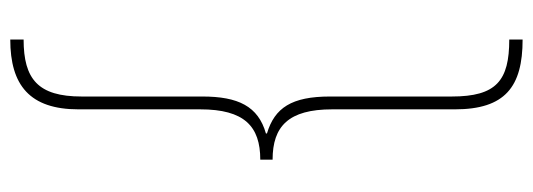

<svg xmlns="http://www.w3.org/2000/svg" viewBox="-352 -520 1038 374"><g transform="rotate(90 167.0 -333.0)"><path d="M291 -321V-345C226 -345 193 -376 193 -461V-700C193 -798 149 -832 57 -832V-806C137 -806 168 -781 168 -694V-457C168 -382 190 -349 240 -334V-332C187 -317 168 -278 168 -208V27C168 112 134 140 57 140V166C146 166 193 128 193 33V-204C193 -290 226 -321 291 -321Z"/></g></svg>

Font: Noto Sans Gurmukhi Condensed Thin
Style: Regular
Weight: 100
Width: 3
Designer: Jelle Bosma - Monotype Design Team
Foundry: Monotype Imaging Inc.
Version: Version 2.004